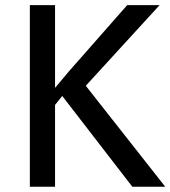

<svg xmlns="http://www.w3.org/2000/svg" viewBox="-20 -709 647 729"><path d="M93.3 0V-689.5H189V-375.5L241.2 -437.5L462.9 -689.5H585.9L305.7 -383.3L607.4 0H482.4L216.3 -344.7L189 -310.5V0Z"/></svg>

Font: Shanti
Style: Regular
Weight: 400
Designer: Vernon Adams
Foundry: Vernon Adams
Version: Version 1.100; ttfautohint (v1.8.4)